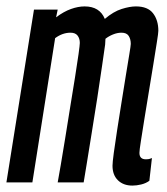

<svg xmlns="http://www.w3.org/2000/svg" viewBox="-29 -569 522 599"><path d="M384 10Q356 10 339 -6.5Q322 -23 322 -52Q322 -62 326 -92Q330 -122 336.5 -163.5Q343 -205 350 -249Q357 -293 363.5 -333Q370 -373 374.5 -400Q379 -427 379 -432Q379 -447 372.5 -457Q366 -467 350 -467Q337 -467 323.5 -461.5Q310 -456 300 -448Q300 -441 299 -430Q296 -409 289.5 -364Q283 -319 274.5 -263.5Q266 -208 257 -153.5Q248 -99 241.5 -57.5Q235 -16 232 0H151Q154 -17 160.5 -54Q167 -91 174.5 -138.5Q182 -186 190 -235Q198 -284 205 -327.5Q212 -371 216 -400Q220 -429 220 -435Q220 -449 213 -458Q206 -467 191 -467Q166 -467 143 -450L72 0H-9L77 -539H151L146 -515Q170 -533 192.5 -541Q215 -549 235 -549Q282 -549 298 -510Q325 -533 350.5 -541Q376 -549 395 -549Q432 -549 448.5 -527.5Q465 -506 465 -473Q465 -466 460.5 -438Q456 -410 449.5 -369Q443 -328 435.5 -283.5Q428 -239 421.5 -198Q415 -157 410.5 -128.5Q406 -100 406 -92Q406 -72 426 -72Q430 -72 434 -72.5Q438 -73 445 -76L437 -5Q426 3 411.5 6.5Q397 10 384 10Z"/></svg>

Font: Georama Extra Condensed Medium
Style: Italic
Weight: 500
Width: 2
Italic angle: -9°
Designer: Jean-Baptiste Levee
Foundry: Production Type
Version: Version 1.000